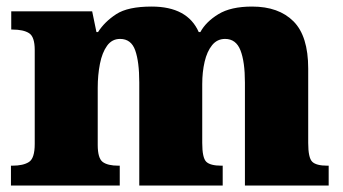

<svg xmlns="http://www.w3.org/2000/svg" viewBox="-20 -571 1056 591"><path d="M348.6 -61V0H13.7V-61H17.6Q51.8 -61 69.3 -72.5Q86.9 -84 86.9 -127.9V-417Q86.9 -458 69.3 -469Q51.8 -480 18.6 -480H14.6V-536.1H263.7L276.9 -472.2H281.7Q301.8 -503.9 337.6 -527.3Q373.5 -550.8 446.8 -550.8Q557.1 -550.8 591.8 -472.2H596.7Q613.8 -503.9 652.1 -527.3Q690.4 -550.8 755.9 -550.8Q837.9 -550.8 883.3 -505.4Q928.7 -460 928.7 -359.9V-130.9Q928.7 -85 941.2 -73Q953.6 -61 987.8 -61H991.7V0H733.9V-316.9Q733.9 -380.9 720.2 -416Q706.5 -451.2 672.9 -451.2Q648.4 -451.2 632.8 -431.9Q617.2 -412.6 609.9 -381.1Q602.5 -349.6 602.5 -312V-130.9Q602.5 -85 615 -73Q627.4 -61 661.6 -61H665.5V0H408.7V-316.9Q408.7 -380.9 396.2 -416Q383.8 -451.2 349.6 -451.2Q324.7 -451.2 309.6 -430.2Q294.4 -409.2 287.6 -374.5Q280.8 -339.8 280.8 -300.8V-125Q280.8 -84 296.1 -72.5Q311.5 -61 344.7 -61Z"/></svg>

Font: Koh Santepheap Black
Style: Regular
Weight: 900
Designer: Danh Hong
Version: Version 2.002; ttfautohint (v1.8.3)